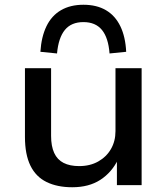

<svg xmlns="http://www.w3.org/2000/svg" viewBox="-20 -779 703 808"><path d="M284 9Q221 9 176 -13Q131 -35 108 -82Q85 -129 85 -203V-492H195V-207Q195 -164 208 -135.5Q221 -107 247.5 -93.5Q274 -80 313 -80Q359 -80 393.5 -99.5Q428 -119 447 -152Q466 -185 466 -227V-492H576V0H472V-108H477Q450 -53 402 -22Q354 9 284 9ZM220 -554 150 -561Q154 -624 175.5 -668.5Q197 -713 236.5 -736Q276 -759 331 -759Q387 -759 426 -736Q465 -713 486.5 -668.5Q508 -624 511 -561L441 -554Q436 -620 409 -653Q382 -686 331 -686Q280 -686 253 -653Q226 -620 220 -554Z"/></svg>

Font: Nunito Sans 10pt SemiExpanded SemiBold
Style: Regular
Weight: 600
Width: 6
Designer: Vernon Adams
Foundry: Vernon Adams
Version: Version 3.101;gftools[0.9.27]